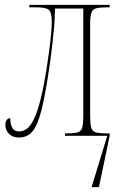

<svg xmlns="http://www.w3.org/2000/svg" viewBox="-20 -556 492 786"><path d="M57 7Q32 7 17 -8Q2 -23 2 -45Q2 -56 7 -64Q12 -72 22 -72Q22 -50 29.5 -34Q37 -18 59 -18Q78 -18 95 -33Q112 -48 128.5 -91Q145 -134 161 -218Q165 -239 170.5 -273.5Q176 -308 181 -345.5Q186 -383 189 -415.5Q192 -448 192 -465Q192 -507 179 -516.5Q166 -526 128 -526H100V-536H429V-526H419Q389 -526 374 -522Q359 -518 354 -503.5Q349 -489 349 -457V-86Q349 -51 353 -35Q357 -19 371 -14.5Q385 -10 415 -10H429V0L385 210H355L419 0H246V-10H254Q285 -10 299 -14.5Q313 -19 317 -35Q321 -51 321 -86V-521H205Q205 -486 201 -440Q197 -394 190.5 -343Q184 -292 176.5 -243.5Q169 -195 161 -156Q149 -94 135 -58Q121 -22 102.5 -7.5Q84 7 57 7Z"/></svg>

Font: Noto Serif Display ExtraCondensed Thin
Style: Regular
Weight: 100
Width: 2
Designer: Monotype Design Team
Foundry: Monotype Imaging Inc.
Version: Version 2.009